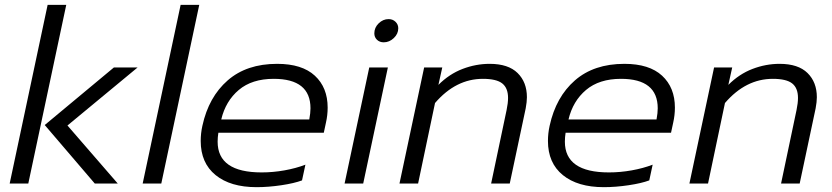

<svg xmlns="http://www.w3.org/2000/svg" viewBox="-20 -759 3442 794"><path d="M177 -739H254L97 0H20ZM165 -242 451 -480H549L259 -240L467 0H372Z M727 -739H804L647 0H570Z M810 -176Q810 -208 817 -239Q843 -358 921.5 -426.5Q1000 -495 1126 -495Q1229 -495 1282 -446Q1335 -397 1335 -314Q1335 -283 1328 -252L1319 -210H883Q880 -191 880 -173Q880 -46 1062 -46Q1109 -46 1156.5 -54.5Q1204 -63 1243 -78L1229 -13Q1197 -1 1143.5 7Q1090 15 1041 15Q933 15 871.5 -35Q810 -85 810 -176ZM1259 -265Q1264 -292 1264 -311Q1264 -433 1112 -433Q1022 -433 967.5 -387Q913 -341 895 -265Z M1528 -621Q1528 -645 1546 -662.5Q1564 -680 1587 -680Q1604 -680 1615.5 -669Q1627 -658 1627 -642Q1627 -619 1608.5 -601.5Q1590 -584 1567 -584Q1550 -584 1539 -594.5Q1528 -605 1528 -621ZM1507 -480H1584L1482 0H1405Z M1734 -480H1809L1793 -408Q1838 -453 1893 -474Q1948 -495 2005 -495Q2082 -495 2120.5 -457Q2159 -419 2159 -357Q2159 -338 2154 -311L2088 0H2011L2075 -304Q2081 -333 2081 -354Q2081 -395 2057 -414Q2033 -433 1977 -433Q1865 -433 1779 -333L1709 0H1632Z M2246 -176Q2246 -208 2253 -239Q2279 -358 2357.5 -426.5Q2436 -495 2562 -495Q2665 -495 2718 -446Q2771 -397 2771 -314Q2771 -283 2764 -252L2755 -210H2319Q2316 -191 2316 -173Q2316 -46 2498 -46Q2545 -46 2592.5 -54.5Q2640 -63 2679 -78L2665 -13Q2633 -1 2579.5 7Q2526 15 2477 15Q2369 15 2307.5 -35Q2246 -85 2246 -176ZM2695 -265Q2700 -292 2700 -311Q2700 -433 2548 -433Q2458 -433 2403.5 -387Q2349 -341 2331 -265Z M2933 -480H3008L2992 -408Q3037 -453 3092 -474Q3147 -495 3204 -495Q3281 -495 3319.5 -457Q3358 -419 3358 -357Q3358 -338 3353 -311L3287 0H3210L3274 -304Q3280 -333 3280 -354Q3280 -395 3256 -414Q3232 -433 3176 -433Q3064 -433 2978 -333L2908 0H2831Z"/></svg>

Font: Prompt Light
Style: Italic
Weight: 300
Italic angle: -12°
Designer: Katatrad Team
Foundry: CadsonDemak
Version: Version 1.000